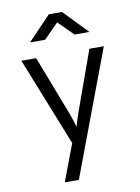

<svg xmlns="http://www.w3.org/2000/svg" viewBox="-102 -853 805 1101"><g transform="rotate(-10 300.0 -302.5)"><path d="M184 180 265 -35 60 -550H146L278 -207Q286 -185 294 -161.5Q302 -138 306 -122Q310 -138 317.5 -161.5Q325 -185 333 -208L456 -550H540L266 180ZM127 -645 261 -785H338L473 -645H387L300 -731L215 -645Z"/></g></svg>

Font: JetBrains Mono NL Light
Style: Regular
Weight: 300
Monospace: yes
Designer: Philipp Nurullin, Konstantin Bulenkov
Foundry: JetBrains
Version: Version 2.305; ttfautohint (v1.8.4.7-5d5b)